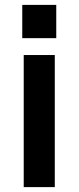

<svg xmlns="http://www.w3.org/2000/svg" viewBox="-20 -765 321 785"><path d="M204 -540V0H77V-540ZM210 -745V-609H71V-745Z"/></svg>

Font: Pathway Extreme 12pt SemiBold
Style: Regular
Weight: 600
Version: Version 1.001;gftools[0.9.26]